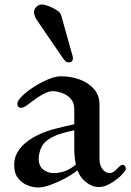

<svg xmlns="http://www.w3.org/2000/svg" viewBox="-20 -813 584 853"><path d="M131 -760Q131 -771 141 -782Q151 -793 166 -793Q177 -793 196 -786Q215 -779 232 -768Q249 -757 252 -744L302 -566Q304 -560 304 -555Q304 -536 285 -536Q276 -536 270.5 -541.5Q265 -547 260 -554L143 -725Q137 -734 134 -743.5Q131 -753 131 -760ZM43 -79Q43 -111 56.5 -134.5Q70 -158 89.5 -175Q109 -192 127 -202Q170 -226 214 -238Q258 -250 310 -261V-328Q310 -357 294 -374.5Q278 -392 255.5 -400Q233 -408 213 -408Q197 -408 173 -395.5Q149 -383 126 -365Q116 -358 100.5 -346Q85 -334 74 -334Q57 -334 57 -353Q57 -365 77.5 -385.5Q98 -406 129 -426Q160 -446 192.5 -460Q225 -474 250 -474Q296 -474 335 -459.5Q374 -445 398 -417Q422 -389 422 -348V-107Q422 -79 435.5 -61.5Q449 -44 467 -44Q476 -44 484.5 -49.5Q493 -55 501 -64Q507 -71 513.5 -76Q520 -81 525 -81Q530 -81 534.5 -76Q539 -71 539 -63Q539 -57 528 -44Q517 -31 498.5 -16.5Q480 -2 459.5 8Q439 18 419 18Q390 18 363 -3Q336 -24 325 -55H322Q300 -37 268 -20Q236 -3 204 8.5Q172 20 149 20Q127 20 102.5 10.5Q78 1 60.5 -21Q43 -43 43 -79ZM152 -108Q152 -75 172.5 -59.5Q193 -44 218 -44Q244 -44 269 -53Q294 -62 317 -82Q314 -96 312 -113.5Q310 -131 310 -155V-234Q280 -228 251.5 -219.5Q223 -211 197 -195Q172 -179 162 -154.5Q152 -130 152 -108Z"/></svg>

Font: Monomakh
Style: Regular
Weight: 400
Version: Version 1.200; ttfautohint (v1.8.4.7-5d5b)